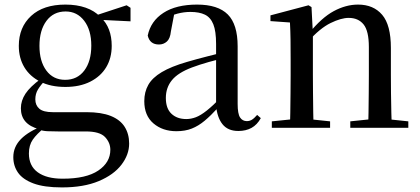

<svg xmlns="http://www.w3.org/2000/svg" viewBox="-20 -557 1833 837"><path d="M250 260Q172 260 125.5 242.5Q79 225 58.5 195.5Q38 166 38 128Q38 83 71.5 49Q105 15 171 -10L176 -2Q140 27 123 51.5Q106 76 106 112Q106 166 144.5 194Q183 222 253 222Q356 222 408.5 186.5Q461 151 461 96Q461 65 438 40.5Q415 16 354 16H234Q206 16 186.5 15Q167 14 150 8V6Q71 -15 71 -85Q71 -118 91 -148.5Q111 -179 159 -214V-223L181 -212Q157 -186 145.5 -167Q134 -148 134 -124Q134 -98 151.5 -83Q169 -68 210 -68H357Q422 -68 463 -51.5Q504 -35 523.5 -4Q543 27 543 69Q543 117 509.5 161Q476 205 410.5 232.5Q345 260 250 260ZM265 -178Q201 -178 155.5 -201Q110 -224 86 -264Q62 -304 62 -357Q62 -438 115.5 -487.5Q169 -537 265 -537Q315 -537 353.5 -523.5Q392 -510 417 -484L420 -481Q467 -436 467 -357Q467 -304 443 -264Q419 -224 373.5 -201Q328 -178 265 -178ZM264 -209Q317 -209 347.5 -249.5Q378 -290 378 -358Q378 -426 347 -466.5Q316 -507 266 -507Q213 -507 182.5 -466Q152 -425 152 -357Q152 -290 182 -249.5Q212 -209 264 -209ZM386 -472V-488H392L532 -534L549 -523V-464Z M749 15Q689 15 649 -19Q609 -53 609 -116Q609 -156 626.5 -187Q644 -218 685 -242.5Q726 -267 795 -287Q836 -299 883 -311Q930 -323 970 -333V-308Q930 -298 889.5 -286.5Q849 -275 817 -263Q756 -240 729.5 -207.5Q703 -175 703 -130Q703 -84 727.5 -61Q752 -38 792 -38Q813 -38 834 -46Q855 -54 882 -75.5Q909 -97 946 -135L956 -86H929Q899 -53 872 -30.5Q845 -8 816 3.5Q787 15 749 15ZM1019 14Q973 14 949.5 -16Q926 -46 922 -98V-101V-365Q922 -421 910 -451Q898 -481 873.5 -493Q849 -505 810 -505Q782 -505 753.5 -497.5Q725 -490 691 -472L740 -499L725 -420Q722 -389 707.5 -376Q693 -363 673 -363Q633 -363 624 -402Q637 -465 692.5 -501Q748 -537 839 -537Q930 -537 973 -494Q1016 -451 1016 -355V-104Q1016 -61 1026.5 -45Q1037 -29 1056 -29Q1068 -29 1078 -35Q1088 -41 1101 -56L1117 -42Q1101 -13 1076.5 0.5Q1052 14 1019 14Z M1165 0V-28L1273 -39H1314L1419 -28V0ZM1244 0Q1245 -25 1245.5 -66Q1246 -107 1246.5 -152Q1247 -197 1247 -230V-295Q1247 -346 1246.5 -384.5Q1246 -423 1244 -459L1159 -465V-490L1325 -534L1338 -526L1344 -410V-409V-230Q1344 -197 1344.5 -152Q1345 -107 1345.5 -66Q1346 -25 1347 0ZM1507 0V-28L1613 -39H1655L1760 -28V0ZM1585 0Q1586 -25 1586.5 -65.5Q1587 -106 1587.5 -151Q1588 -196 1588 -230V-352Q1588 -422 1565 -450.5Q1542 -479 1500 -479Q1467 -479 1421 -456.5Q1375 -434 1323 -376L1316 -412H1327Q1382 -480 1435 -508.5Q1488 -537 1541 -537Q1608 -537 1646 -492.5Q1684 -448 1684 -348V-230Q1684 -196 1684.5 -151Q1685 -106 1686 -65.5Q1687 -25 1688 0Z"/></svg>

Font: Noto Serif TC ExtraLight Medium
Style: Regular
Weight: 500
Version: Version 2.002-H1;hotconv 1.1.0;makeotfexe 2.6.0